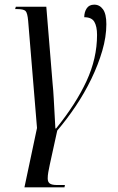

<svg xmlns="http://www.w3.org/2000/svg" viewBox="-20 -565 505 825"><path d="M85 240 139 -15 101 -475Q98 -510 89.5 -518Q81 -526 53 -526H45L48 -536H179L206 -206Q209 -178 211 -140Q213 -102 215 -67Q217 -32 218 -13H221Q306 -118 351.5 -216Q397 -314 397 -415Q397 -451 385.5 -471Q374 -491 342 -491Q342 -513 352.5 -529Q363 -545 385 -545Q408 -545 422.5 -525Q437 -505 437 -461Q437 -407 419.5 -347Q402 -287 372.5 -226Q343 -165 305 -108.5Q267 -52 226 -4L194 142Q190 161 187.5 175Q185 189 185 202Q185 217 194 223.5Q203 230 226 230H259L257 240Z"/></svg>

Font: Noto Serif Display ExtraCondensed
Style: Italic
Weight: 400
Width: 2
Italic angle: -12°
Designer: Monotype Design Team
Foundry: Monotype Imaging Inc.
Version: Version 2.009